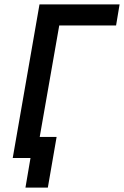

<svg xmlns="http://www.w3.org/2000/svg" viewBox="-20 -720 565 875"><path d="M38 0H119L96 135H198L238 -96H161L250 -604H509L525 -700H160Z"/></svg>

Font: Fixel Text 20240404 Medium
Style: Italic
Weight: 500
Width: 4
Italic angle: -10°
Designer: AlfaBravo + MacPaw
Foundry: Kyrylo Tkachov, Marchela Mozhyna, Serhii Makarenko, Maria Weinstein, Zakhar Kryvoshyya
Version: Version 1.211;Glyphs 3.2 (3225)